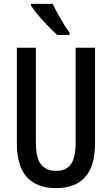

<svg xmlns="http://www.w3.org/2000/svg" viewBox="-20 -960 577 990"><path d="M470 -221Q470 -104 419 -47Q368 10 269 10Q170 10 118.5 -47Q67 -104 67 -221V-714H165V-226Q165 -145 192 -112Q219 -79 269 -79Q320 -79 345 -112.5Q370 -146 370 -227V-714H470ZM252 -940Q262 -918 277.5 -890Q293 -862 309 -835.5Q325 -809 339 -791V-780H275Q256 -797 229 -824.5Q202 -852 177.5 -881Q153 -910 140 -931V-940Z"/></svg>

Font: Noto Sans Tamil ExtraCondensed Medium
Style: Regular
Weight: 500
Width: 2
Designer: Jelle Bosma - Monotype Design Team
Foundry: Monotype Imaging Inc.
Version: Version 2.004; ttfautohint (v1.8.4.7-5d5b)